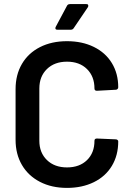

<svg xmlns="http://www.w3.org/2000/svg" viewBox="-20 -909 648 937"><path d="M307 8Q232 8 175 -21.5Q118 -51 87 -104Q56 -157 56 -227V-474Q56 -544 87 -597Q118 -650 175 -679Q232 -708 307 -708Q381 -708 438 -680Q495 -652 526 -601Q557 -550 557 -483Q557 -478 553.5 -474.5Q550 -471 545 -471L453 -466Q441 -466 441 -477Q441 -536 404.5 -572Q368 -608 307 -608Q246 -608 209 -572Q172 -536 172 -477V-222Q172 -164 209 -128Q246 -92 307 -92Q368 -92 404.5 -127.5Q441 -163 441 -222Q441 -233 453 -233L545 -229Q550 -229 553.5 -226Q557 -223 557 -219Q557 -151 526 -99.5Q495 -48 438 -20Q381 8 307 8ZM260 -764Q253 -764 251.5 -767Q250 -770 250 -772Q250 -774 252 -778L307 -881Q311 -889 322 -889H401Q408 -889 409.5 -886Q411 -883 411 -881Q411 -878 409 -874L340 -772Q335 -764 326 -764Z"/></svg>

Font: LinhAnh SemBd
Style: Regular
Weight: 600
Monospace: yes
Designer: Jeremy Tribby
Foundry: Tribby Type
Version: Version 1.408